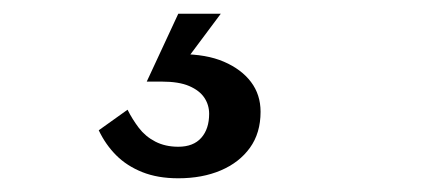

<svg xmlns="http://www.w3.org/2000/svg" viewBox="-20 -24 640 280"><path d="M240 236Q210 236 187.5 227Q165 218 149.5 202.5Q134 187 124 166L166 136Q173 150 182.5 162.5Q192 175 206.5 182.5Q221 190 240 190Q262 190 273.5 177Q285 164 285 142Q285 129 278 118.5Q271 108 256 101.5Q241 95 216 95H194L240 -4H302L249 67L244 55Q281 55 306.5 66Q332 77 346 95.5Q360 114 360 139Q360 170 344.5 191.5Q329 213 302 224.5Q275 236 240 236Z"/></svg>

Font: Roboto Serif 20pt
Style: Italic
Weight: 400
Italic angle: -10°
Designer: Greg Gazdowicz
Foundry: Commercial Type
Version: Version 1.008